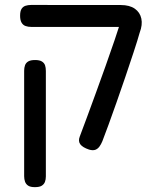

<svg xmlns="http://www.w3.org/2000/svg" viewBox="-20 -602 640 783"><path d="M343 8Q317 -0.8 307.5 -13.5Q298 -26.2 305.2 -45Q317.5 -77.8 334.8 -124.2Q352 -170.8 371.5 -224.4Q391 -278 410.6 -332.9Q430.2 -387.8 447.2 -437.9Q464.2 -488 476.5 -527L551.5 -475.2Q540.8 -437 524.6 -388.2Q508.5 -339.5 490.9 -287.4Q473.2 -235.2 455.5 -185.2Q437.8 -135.2 422.8 -93.8Q407.8 -52.2 397.5 -26.2Q392.5 -13.8 385.4 -4.1Q378.2 5.5 368.4 9Q358.5 12.5 343 8ZM122.2 161.2Q104.2 161.2 95 155.2Q85.8 149.2 82.1 139Q78.5 128.8 78.5 116.5V-313.5Q78.5 -326 82.1 -336Q85.8 -346 95.4 -351.6Q105 -357.2 123.2 -357.2Q141.5 -357.2 151 -351.2Q160.5 -345.2 163.8 -335.5Q167 -325.8 167 -312.5V117.5Q167 129.8 163.4 139.5Q159.8 149.2 150.5 155.2Q141.2 161.2 122.2 161.2ZM549.8 -469.2 480.8 -492.2H385.5H107.8Q94.5 -492.2 84.2 -495.9Q74 -499.5 68 -509.6Q62 -519.8 62 -537.8Q62 -556.8 68 -566Q74 -575.2 84.2 -578.5Q94.5 -581.8 106.8 -581.8L472.5 -581.5Q508.5 -581.5 529.8 -566.5Q551 -551.5 556.4 -526.2Q561.8 -501 549.8 -469.2Z"/></svg>

Font: Fredoka Light
Style: Regular
Weight: 300
Designer: Ben Nathan
Foundry: Milena B. Brandão, Ben Nathan
Version: Version 2.001